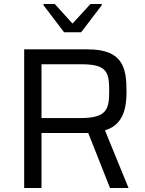

<svg xmlns="http://www.w3.org/2000/svg" viewBox="-20 -933 722 953"><path d="M298 -773H383L485 -907V-913H429L340 -816L252 -913H196V-907ZM526 0H618L501 -286C598 -315 608 -407 608 -481C608 -597 589 -688 416 -688H100V0H186V-273H418ZM380 -347H186V-614H387C514 -614 522 -570 522 -481C522 -393 512 -347 380 -347Z"/></svg>

Font: Saira UNSAM
Style: Regular
Weight: 400
Designer: Hector Gatti with collaboration of the Omnibus-Type team
Foundry: Omnibus-Type
Version: Version 0.072;PS 000.072;hotconv 1.0.88;makeotf.lib2.5.64775